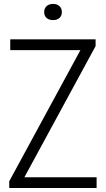

<svg xmlns="http://www.w3.org/2000/svg" viewBox="-20 -936 527 956"><path d="M101.5 -53.5H461V0H26V-33.5L380.5 -686.5H31V-740H456V-706.5ZM200 -876Q200 -894.5 212.2 -905.5Q224.5 -916.5 244 -916.5Q264 -916.5 276 -905.5Q288 -894.5 288 -876Q288 -857 276 -846.5Q264 -836 244 -836Q224 -836 212 -846.5Q200 -857 200 -876Z"/></svg>

Font: Encode Sans Condensed Light
Style: Regular
Weight: 300
Width: 3
Designer: Multiple Designers
Foundry: Impallari Type
Version: Version 2.000